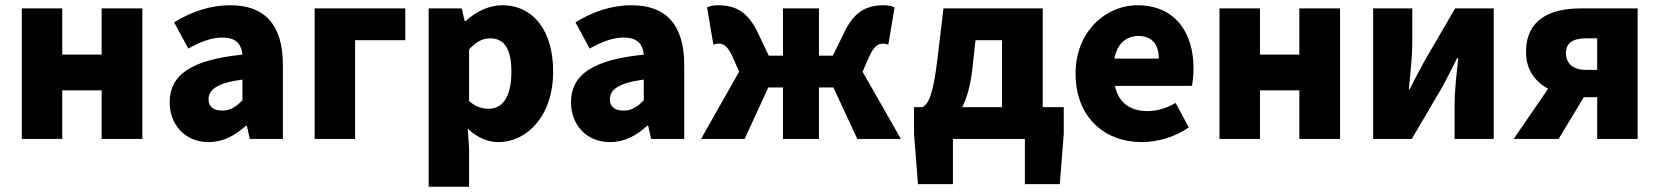

<svg xmlns="http://www.w3.org/2000/svg" viewBox="-20 -529 6318 731"><path d="M63 0H217V-185H367V0H522V-497H367V-321H217V-497H63Z M774 12C830 12 875 -13 916 -50H920L931 0H1057V-282C1057 -438 985 -509 857 -509C779 -509 708 -484 643 -444L697 -344C747 -372 787 -386 827 -386C878 -386 899 -362 903 -321C707 -301 626 -244 626 -139C626 -56 683 12 774 12ZM827 -108C793 -108 774 -122 774 -151C774 -186 804 -213 903 -226V-147C879 -123 858 -108 827 -108Z M1178 0H1332V-376H1523V-497H1178Z M1612 182H1766V38L1761 -39C1796 -6 1835 12 1878 12C1985 12 2086 -86 2086 -257C2086 -410 2012 -509 1892 -509C1841 -509 1791 -484 1753 -449H1749L1738 -497H1612ZM1841 -115C1817 -115 1791 -122 1766 -144V-341C1793 -370 1817 -383 1846 -383C1901 -383 1927 -342 1927 -255C1927 -154 1889 -115 1841 -115Z M2302 12C2358 12 2403 -13 2444 -50H2448L2459 0H2585V-282C2585 -438 2513 -509 2385 -509C2307 -509 2236 -484 2171 -444L2225 -344C2275 -372 2315 -386 2355 -386C2406 -386 2427 -362 2431 -321C2235 -301 2154 -244 2154 -139C2154 -56 2211 12 2302 12ZM2355 -108C2321 -108 2302 -122 2302 -151C2302 -186 2332 -213 2431 -226V-147C2407 -123 2386 -108 2355 -108Z M2649 0H2815L2905 -196H2961V0H3098V-196H3153L3244 0H3410L3264 -256L3290 -315C3307 -352 3322 -363 3343 -363C3350 -363 3356 -361 3362 -359L3386 -501C3373 -507 3360 -509 3345 -509C3275 -509 3231 -482 3194 -405L3151 -317H3098V-497H2961V-317H2907L2865 -405C2828 -482 2783 -509 2713 -509C2698 -509 2685 -507 2672 -501L2696 -359C2702 -361 2708 -363 2715 -363C2736 -363 2751 -352 2768 -315L2794 -256Z M3682 -267 3694 -376H3795V-121H3643C3662 -157 3675 -205 3682 -267ZM3608 0H3882V172H4015L4030 -19V-121H3950V-497H3572L3549 -303C3532 -164 3515 -134 3492 -121H3460V-19L3475 172H3608Z M4327 12C4386 12 4454 -7 4506 -44L4456 -137C4421 -117 4385 -106 4349 -106C4286 -106 4239 -135 4225 -202H4518C4521 -216 4524 -242 4524 -270C4524 -405 4454 -509 4310 -509C4191 -509 4075 -410 4075 -249C4075 -83 4185 12 4327 12ZM4223 -306C4233 -364 4270 -392 4314 -392C4370 -392 4392 -355 4392 -306Z M4623 0H4777V-185H4927V0H5082V-497H4927V-321H4777V-497H4623Z M5208 0H5355L5473 -201C5488 -229 5512 -275 5528 -308H5532C5525 -243 5518 -180 5518 -131V0H5667V-497H5520L5403 -296C5388 -267 5363 -222 5347 -189H5344C5350 -253 5357 -316 5357 -366V-497H5208Z M6061 0H6215V-497H5999C5883 -497 5790 -456 5790 -331C5790 -263 5825 -218 5874 -191L5743 0H5914L6010 -159H6061ZM6018 -263C5967 -263 5942 -289 5942 -327C5942 -364 5967 -383 6018 -383H6061V-263Z"/></svg>

Font: Source Sans Pro
Style: Bold
Weight: 700
Designer: Paul D. Hunt
Foundry: Adobe Systems Incorporated
Version: Version 3.006;hotconv 1.0.111;makeotfexe 2.5.65597